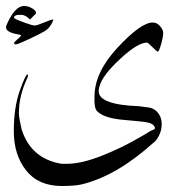

<svg xmlns="http://www.w3.org/2000/svg" viewBox="-31 -422 580 640"><path d="M175 198Q97 198 56 146Q15 94 15 15.5Q15 -63 34.5 -118.5Q54 -174 61 -174Q64 -174 61 -164Q32 -104 32 -45Q32 -36 35 -19.5Q38 -3 41 9Q72 107 174 124H192Q241 124 310 96.5Q379 69 438 34Q443 31 451 26.5Q459 22 464 18.5Q469 15 474 13Q479 11 482 9.5Q485 8 485 6Q487 3 481 -4Q475 -11 460 -14Q445 -17 380.5 -22.5Q316 -28 293 -51Q282 -62 284 -100Q284 -181 361.5 -264Q439 -347 478 -347Q492 -347 502.5 -335Q513 -323 513 -311.5Q513 -300 507 -278Q499 -250 495.5 -250Q492 -250 477 -265Q462 -280 459 -280Q428 -280 370 -226Q298 -160 298 -118Q298 -73 432 -68Q475 -63 475 -61Q489 -56 498.5 -42Q508 -28 508 -8Q508 12 499 30Q490 48 479 55Q359 163 244 192Q220 198 175 198ZM39 -304Q39 -306 26 -308Q-11 -315 -11 -331Q-11 -336 -4 -350Q21 -402 49 -402Q64 -402 77.5 -393.5Q91 -385 89 -377L69 -357Q54 -372 41.5 -372.5Q29 -373 24 -371.5Q19 -370 16.5 -367Q14 -364 18 -360.5Q22 -357 49.5 -347Q77 -337 84.5 -337Q92 -337 116 -347Q140 -357 145 -357H146Q148 -355 140 -341Q132 -327 118.5 -318.5Q105 -310 66.5 -292Q28 -274 22 -274Q16 -274 16 -278Q16 -282 27.5 -291.5Q39 -301 39 -304Z"/></svg>

Font: AMoshref-Naskh
Style: Naskh
Weight: 500
Version: Version 0.001